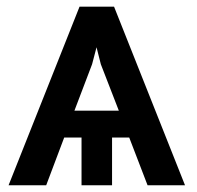

<svg xmlns="http://www.w3.org/2000/svg" viewBox="-20 -548 582 568"><path d="M416.5 0H527.3L317.4 -528.3H215.3L5.4 0H116.7L169.9 -141.1H221.2V0H311.5V-141.1H362.3ZM252.4 -357.9 265.6 -408.2 278.3 -357.9 331.5 -220.7H200.2Z"/></svg>

Font: Bert Sans Medium
Style: Regular
Weight: 500
Designer: Christian Robertson (Google), Cristiano Sobral
Foundry: Google, Cristiano Sobral
Version: Version 3.101